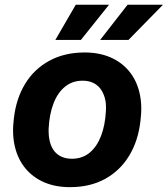

<svg xmlns="http://www.w3.org/2000/svg" viewBox="-20 -763 693 793"><path d="M268.4 10Q209.6 10 162.9 -9.9Q116.3 -29.9 85.1 -67.4Q54 -105 41.4 -157.5Q28.9 -210 37.4 -275.1Q46.7 -356 83.9 -416.9Q121 -477.9 183.9 -512.1Q246.7 -546.3 329.9 -546.3Q388.7 -546.3 435.2 -526.5Q481.7 -506.7 512.7 -469.5Q543.7 -432.3 556.1 -380.1Q568.6 -328 560 -262.6Q550.7 -181 513.4 -119.7Q476.1 -58.4 414.3 -24.2Q352.4 10 268.4 10ZM276.7 -107.3Q319.7 -107.3 349.9 -132.1Q380.1 -157 397.3 -201.5Q414.4 -246 417.4 -304.9Q419.4 -335.1 412.9 -358.4Q406.4 -381.7 393.9 -397.6Q381.4 -413.4 363.1 -421.6Q344.9 -429.7 321.3 -429.7Q279 -429.7 248.6 -405Q218.1 -380.3 201 -335.8Q183.9 -291.3 180.9 -231.9Q179.9 -201.3 185.9 -178Q191.9 -154.7 204.2 -139Q216.6 -123.3 235.2 -115.3Q253.9 -107.3 276.7 -107.3ZM208.6 -598.1 292.9 -743.4H430.3L314.1 -598.1ZM393.7 -598.1 506.9 -743.4H653.1L510.7 -598.1Z"/></svg>

Font: Mona Sans ExtraLight
Style: Italic
Weight: 200
Italic angle: -11.6951°
Designer: Deni Anggara
Foundry: GitHub
Version: Version 2.000